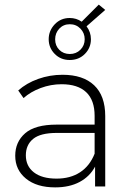

<svg xmlns="http://www.w3.org/2000/svg" viewBox="-20 -808 538 832"><path d="M436 -305V0H392V-86Q369 -43 325 -19.5Q281 4 219 4Q139 4 92.5 -34Q46 -72 46 -133Q46 -193 89 -230.5Q132 -268 225 -268H390V-306Q390 -374 353.5 -408.5Q317 -443 247 -443Q200 -443 156 -426.5Q112 -410 82 -383L59 -416Q95 -448 145.5 -466Q196 -484 251 -484Q340 -484 388 -438.5Q436 -393 436 -305ZM390 -142V-232H226Q155 -232 123.5 -206Q92 -180 92 -135Q92 -88 127 -61Q162 -34 225 -34Q285 -34 327 -61.5Q369 -89 390 -142ZM355 -694Q374 -669 374 -638Q374 -601 348 -574.5Q322 -548 282 -548Q243 -548 217 -574.5Q191 -601 191 -638Q191 -675 217 -702.5Q243 -730 282 -730Q311 -730 334 -714L408 -788L436 -765ZM347 -638Q347 -665 328.5 -684Q310 -703 282.5 -703Q255 -703 237 -684Q219 -665 219 -637.5Q219 -610 237 -592Q255 -574 282.5 -574Q310 -574 328.5 -592.5Q347 -611 347 -638Z"/></svg>

Font: Montserrat Ace
Style: Light
Weight: 300
Designer: Julieta Ulanovsky
Foundry: Julieta Ulanovsky
Version: Version 1